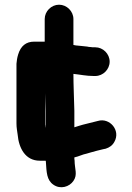

<svg xmlns="http://www.w3.org/2000/svg" viewBox="-20 -647 563 816"><path d="M170 -566V-470H125C91 -470 68 -452 57 -415C53 -402 51 -389 50 -376V-123C50 -103 53 -91 55 -75C60 -17 88 36 149 36H174C175 38 175 40 175 41C178 85 178 118 207 138C237 159 275 147 292 122C311 95 297 71 297 35C296 31 296 27 296 22C315 18 331 9 348 6L365 1C381 -4 403 -9 419 -13L429 -15C445 -20 458 -29 466 -44C494 -93 446 -148 396 -133C376 -128 351 -122 332 -117L315 -112C308 -110 302 -108 296 -106V-176C295 -222 292 -287 292 -333C321 -330 347 -324 378 -324H385C418 -324 446 -352 446 -385C446 -418 418 -446 385 -446H378C375 -446 371 -446 366 -447C360 -447 355 -448 351 -449C336 -450 319 -453 302 -454L292 -456V-566C292 -599 264 -627 231 -627C198 -627 170 -599 170 -566ZM174 -104C173 -107 173 -109 173 -112C172 -114 172 -118 172 -123V-251C173 -224 173 -198 174 -175Z"/></svg>

Font: Electronic
Style: Ti
Weight: 900
Version: Version 1.011